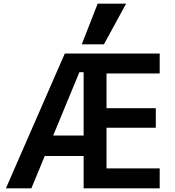

<svg xmlns="http://www.w3.org/2000/svg" viewBox="-20 -1020 950 1040"><path d="M12 0 331 -730H845V-622H557V-434H824V-328H557V-108H845V0H433V-629H410L150 0ZM168 -175V-286H501V-175ZM543 -780H423L509 -1000H663Z"/></svg>

Font: M PLUS 1 SemiBold
Style: Regular
Weight: 600
Designer: Coji Morishita
Foundry: UNDERFOREST DESIGN
Version: Version 1.001